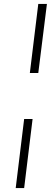

<svg xmlns="http://www.w3.org/2000/svg" viewBox="-20 -724 259 978"><path d="M219 -704 175 -352H132L175 -704ZM146 -118 103 234H60L103 -118Z"/></svg>

Font: Josefin Sans Light
Style: Italic
Weight: 300
Italic angle: -7°
Designer: Santiago Orozco
Foundry: Typemade
Version: Version 2.000